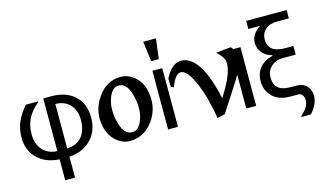

<svg xmlns="http://www.w3.org/2000/svg" viewBox="-111 -1169 2883 1723"><g transform="rotate(-15 1330.5 -308.0)"><path d="M678.2 -281.2Q678.2 -157.7 600.8 -79.1Q523.4 -0.5 398.9 6.8V201.2H307.6V6.8Q250.5 3.9 199.7 -14.6Q148.9 -33.2 109.9 -69.3Q70.8 -105 49.3 -154.8Q27.8 -204.6 27.8 -266.6Q27.8 -347.2 55.7 -412.8Q83.5 -478.5 142.6 -545.4H253.4V-537.1Q184.1 -481 153.3 -416.7Q122.6 -352.5 122.6 -277.3Q122.6 -184.6 172.4 -128.7Q222.2 -72.8 307.1 -69.8V-558.1Q323.2 -559.1 340.6 -559.3Q357.9 -559.6 377 -559.6Q518.1 -559.6 598.1 -486.3Q678.2 -413.1 678.2 -281.2ZM584 -286.1Q584 -376 533.7 -429.2Q483.4 -482.4 398.9 -482.4V-69.8Q490.7 -74.7 537.4 -132.3Q584 -189.9 584 -286.1Z M960 11.7Q890.6 11.7 831.1 -43Q773.9 -97.2 757.8 -175.8Q725.6 -321.8 810.1 -443.4Q852.5 -505.9 906 -536.1Q959.5 -566.4 1024.9 -566.4Q1098.6 -566.4 1158.7 -513.7Q1216.8 -460 1233.4 -381.8Q1249.5 -304.7 1236.8 -237.3Q1224.1 -169.9 1182.6 -109.4Q1139.6 -47.9 1084 -18.1Q1028.3 11.7 960 11.7ZM1001 -59.6Q1033.2 -59.6 1055.9 -81.1Q1078.6 -102.5 1094.7 -144Q1111.8 -189.5 1113.8 -240.5Q1115.7 -291.5 1104 -350.6Q1088.4 -424.8 1060.1 -460.4Q1031.7 -496.1 990.2 -496.1Q929.2 -496.1 897 -408.7Q879.9 -362.8 877.7 -311.3Q875.5 -259.8 887.7 -202.6Q918.9 -59.6 1001 -59.6Z M1409.2 0H1317.4V-545.4H1409.2ZM1423.8 -818.4 1399.9 -630.9H1329.1L1305.2 -818.4Z M1772.5 15.6 1757.3 -69.8V-69.3Q1737.8 -164.1 1713.1 -237.8Q1688.5 -311.5 1660.2 -365.7Q1633.8 -417 1608.2 -441.9Q1582.5 -466.8 1558.1 -466.8Q1506.8 -466.8 1465.8 -352.5L1439 -362.8L1438 -441.9Q1471.2 -505.4 1508.3 -535.9Q1545.4 -566.4 1586.9 -566.4Q1767.1 -566.4 1859.9 -144L1868.7 -160.2Q1934.6 -265.1 1961.7 -339.6Q1988.8 -414.1 1978.5 -460Q1970.7 -500 1912.1 -553.2L2050.8 -567.9Q2072.3 -544.9 2083.5 -524.9Q2094.7 -504.9 2097.7 -488.8Q2108.4 -441.9 2084.5 -387.7Q2072.3 -363.3 2045.9 -317.9Q2019.5 -272.5 1977.5 -207.5L1843.8 -0.5Z M2135.7 0H2043.9V-545.4H2135.7Z M2660.6 46.9Q2660.6 89.4 2639.2 131.1Q2617.7 172.9 2589.4 201.2H2502V194.3Q2516.6 181.2 2531.7 165Q2546.9 148.9 2556.6 133.8Q2568.8 114.3 2573.7 97.9Q2578.6 81.5 2578.6 64Q2578.6 37.6 2565.4 18.3Q2552.2 -1 2530.8 -1H2471.2Q2446.8 -1 2423.6 -2.7Q2400.4 -4.4 2376.5 -10.7Q2353.5 -16.6 2332.8 -26.9Q2312 -37.1 2293 -55.2Q2262.2 -85 2246.6 -121.3Q2231 -157.7 2231 -201.2Q2231 -273.4 2271 -324Q2311 -374.5 2394 -396.5V-401.9Q2366.7 -408.2 2344.5 -421.4Q2322.3 -434.6 2305.7 -452.6Q2289.1 -470.7 2279.3 -495.4Q2269.5 -520 2269.5 -546.9Q2269.5 -569.3 2275.1 -587.9Q2280.8 -606.4 2292.5 -625Q2302.2 -640.1 2317.4 -654.3Q2332.5 -668.5 2351.1 -681.6V-684.6H2246.1V-759.8H2622.1V-682.6H2512.7Q2442.9 -682.6 2403.3 -647.2Q2363.8 -611.8 2363.8 -553.7Q2363.8 -514.6 2378.7 -490.7Q2393.6 -466.8 2416 -454.6Q2437 -442.9 2464.6 -437.7Q2492.2 -432.6 2526.9 -432.6H2597.2V-352.1H2469.7Q2412.1 -352.1 2369.1 -313Q2326.2 -273.9 2326.2 -214.8Q2326.2 -163.6 2344 -136.2Q2361.8 -108.9 2390.1 -97.2Q2418.5 -85 2454.6 -83.3Q2490.7 -81.5 2530.8 -81.5H2538.1Q2593.3 -81.5 2627 -45.4Q2660.6 -9.3 2660.6 46.9Z"/></g></svg>

Font: IranNastaliq
Style: Regular
Weight: 400
Designer: Hossein Zahedi
Version: Version 1.5